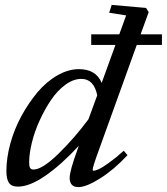

<svg xmlns="http://www.w3.org/2000/svg" viewBox="-20 -745 676 778"><path d="M52.7 11.2Q26.4 11.2 16.1 -4.4Q5.9 -20 5.9 -51.8Q5.9 -104.5 21.7 -162.8Q37.6 -221.2 66.4 -274.2Q95.2 -327.1 131.3 -370.4Q167.5 -413.6 211.9 -439.2Q256.3 -464.8 299.8 -464.8Q368.7 -464.8 392.1 -409.2L447.8 -563H349.6V-606H463.4L491.2 -682.6L422.4 -693.4L432.6 -725.1L571.8 -712.9L582.5 -695.8L549.8 -606H636.2V-563H534.2L380.9 -137.7Q355.5 -68.8 355.5 -57.1Q355.5 -53.2 360.4 -53.2Q366.2 -53.2 379.9 -59.3Q393.6 -65.4 421.4 -85.2Q449.2 -105 481.4 -134.3L496.6 -116.2Q441.4 -57.1 385.5 -22Q329.6 13.2 297.4 13.2Q280.3 13.2 271.2 3.7Q262.2 -5.9 262.2 -23.9Q262.2 -52.2 294.4 -140.1L299.3 -154.3Q229 -78.1 164.6 -33.4Q100.1 11.2 52.7 11.2ZM98.1 -86.4Q98.1 -72.3 101.6 -65.2Q105 -58.1 116.2 -58.1Q150.9 -58.1 216.1 -121.3Q281.2 -184.6 338.4 -261.7L374 -358.9Q360.4 -425.3 309.6 -425.3Q277.3 -425.3 244.9 -401.6Q212.4 -377.9 186.8 -339.8Q161.1 -301.8 140.6 -256.8Q120.1 -211.9 109.1 -166.7Q98.1 -121.6 98.1 -86.4Z"/></svg>

Font: Elstob 6pt Medium
Style: Italic
Weight: 500
Italic angle: -20°
Designer: Peter S. Baker
Version: Version 1.015